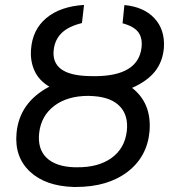

<svg xmlns="http://www.w3.org/2000/svg" viewBox="-20 -741 692 771"><path d="M359.4 -435.1Q534.2 -435.1 548.3 -549.3Q552.7 -587.9 535.6 -611.3Q518.6 -634.8 472.2 -647.5L479.5 -720.7Q557.6 -713.4 600.1 -667.7Q642.6 -622.1 638.2 -549.8Q633.8 -493.7 602.3 -454.1Q570.8 -414.6 510.3 -388.2Q588.9 -327.1 580.6 -215.3Q571.8 -111.8 492.2 -51Q412.6 9.8 284.7 9.8H275.4Q162.1 6.3 99.9 -52.2Q37.6 -110.8 46.4 -206.5Q57.6 -329.6 178.2 -393.1Q137.2 -417 119.1 -455.8Q101.1 -494.6 104.5 -541.5Q109.9 -621.6 166 -668.5Q222.2 -715.3 317.4 -721.2L309.1 -648.4Q255.4 -635.3 228 -608.9Q200.7 -582.5 195.8 -541.5Q183.6 -439 337.4 -435.5ZM335 -356Q250.5 -356 197.8 -315.9Q145 -275.9 137.2 -206.5Q130.4 -142.6 167.2 -107.2Q204.1 -71.8 278.8 -69.3H289.1Q375 -68.4 428.2 -106.9Q481.4 -145.5 489.3 -215.3Q496.1 -276.9 461.7 -313.5Q427.2 -350.1 356 -355Z"/></svg>

Font: Roboto
Style: Italic
Weight: 400
Italic angle: -12°
Designer: Google
Version: Version 2.134; 2016; ttfautohint (v1.6)